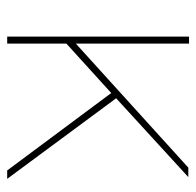

<svg xmlns="http://www.w3.org/2000/svg" viewBox="-26 -534 559 548"><g transform="rotate(90 254.0 -259.5)"><path d="M466 0 245 -297 104 -169V0H84V-519H104V-196L458 -517H485L260 -311L490 0Z"/></g></svg>

Font: Raleway Thin
Style: Regular
Weight: 100
Designer: Matt McInerney, Pablo Impallari, Rodrigo Fuenzalida
Foundry: Matt McInerney, Pablo Impallari, Rodrigo Fuenzalida
Version: Version 4.026